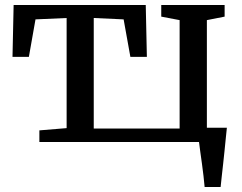

<svg xmlns="http://www.w3.org/2000/svg" viewBox="-20 -568 968 768"><path d="M137.5 0V-46.5L246.5 -55.5V-496L122 -490.5L95.5 -340.5H30L34.5 -548H563L567.5 -340.5H501.5L474.5 -490.5L355 -496V-54H698.5V-487.5L625 -501.5V-548H878.5V-501.5L807.5 -487.5V0ZM798.5 180Q797 160 794 135.8Q791 111.5 787.8 86.8Q784.5 62 781.2 39.5Q778 17 776 -0.5L734 -57H887.5Q885.5 -37.5 883 -13.5Q880.5 10.5 878 36.5Q875.5 62.5 872.5 88.2Q869.5 114 867 137.5Q864.5 161 862.5 180Z"/></svg>

Font: Merriweather 36pt Medium
Style: Regular
Weight: 500
Version: Version 2.100